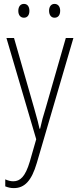

<svg xmlns="http://www.w3.org/2000/svg" viewBox="-20 -724 402 986"><path d="M74 -668C74 -648 84 -633 103 -633C121 -633 131 -647 131 -668C131 -690 121 -704 103 -704C84 -704 74 -689 74 -668ZM232 -669C232 -648 242 -633 260 -633C279 -633 289 -647 289 -669C289 -690 278 -704 260 -704C242 -704 232 -689 232 -669ZM13 -529 166 -9 133 106C110 183 84 207 48 207C34 207 20 203 7 197V233C22 239 35 242 51 242C106 242 142 205 169 113L357 -529H318L214 -167C202 -130 194 -99 186 -63H183C178 -86 173 -107 156 -166L52 -529Z"/></svg>

Font: Noto Sans Devanagari Condensed ExtraLight
Style: Regular
Weight: 200
Width: 3
Designer: Jelle Bosma - Monotype Design Team
Foundry: Monotype Imaging Inc.
Version: Version 2.004